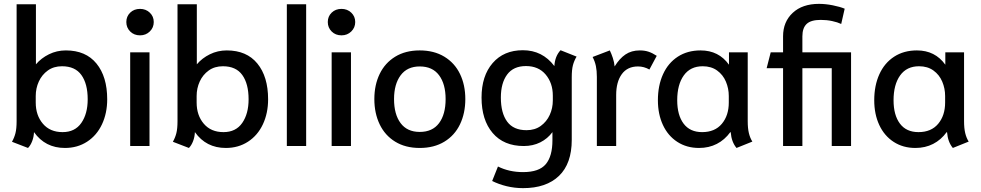

<svg xmlns="http://www.w3.org/2000/svg" viewBox="-20 -756 5077 994"><path d="M42 -22Q54 -43 60 -66.5Q66 -90 66 -129V-734H166V-423Q193 -455 233.5 -475Q274 -495 321 -495Q424 -495 479.5 -427Q535 -359 535 -242Q535 -170 508 -112.5Q481 -55 431 -22.5Q381 10 316 10Q214 10 156 -72Q155 -47 146.5 -25Q138 -3 125 10ZM434 -242Q434 -322 401.5 -367.5Q369 -413 301 -413Q258 -413 227.5 -391Q197 -369 181 -334Q165 -299 165 -259V-225Q165 -159 202 -115.5Q239 -72 304 -72Q368 -72 401 -119.5Q434 -167 434 -242Z M634 -642Q634 -671 654 -690.5Q674 -710 705 -710Q735 -710 755.5 -690.5Q776 -671 776 -642Q776 -613 755.5 -593Q735 -573 705 -573Q674 -573 654 -593Q634 -613 634 -642ZM654 -485H754V0H654Z M875 -22Q887 -43 893 -66.5Q899 -90 899 -129V-734H999V-423Q1026 -455 1066.5 -475Q1107 -495 1154 -495Q1257 -495 1312.5 -427Q1368 -359 1368 -242Q1368 -170 1341 -112.5Q1314 -55 1264 -22.5Q1214 10 1149 10Q1047 10 989 -72Q988 -47 979.5 -25Q971 -3 958 10ZM1267 -242Q1267 -322 1234.5 -367.5Q1202 -413 1134 -413Q1091 -413 1060.5 -391Q1030 -369 1014 -334Q998 -299 998 -259V-225Q998 -159 1035 -115.5Q1072 -72 1137 -72Q1201 -72 1234 -119.5Q1267 -167 1267 -242Z M1465 -734H1565V0H1465Z M1677 -642Q1677 -671 1697 -690.5Q1717 -710 1748 -710Q1778 -710 1798.5 -690.5Q1819 -671 1819 -642Q1819 -613 1798.5 -593Q1778 -573 1748 -573Q1717 -573 1697 -593Q1677 -613 1677 -642ZM1697 -485H1797V0H1697Z M1918 -243Q1918 -316 1945.5 -373Q1973 -430 2026 -462.5Q2079 -495 2153 -495Q2227 -495 2280.5 -462.5Q2334 -430 2361.5 -373Q2389 -316 2389 -243Q2389 -170 2361.5 -112.5Q2334 -55 2280.5 -22.5Q2227 10 2153 10Q2079 10 2026 -22.5Q1973 -55 1945.5 -112.5Q1918 -170 1918 -243ZM2287 -243Q2287 -321 2253 -366.5Q2219 -412 2153 -412Q2088 -412 2054 -366Q2020 -320 2020 -243Q2020 -164 2054 -118.5Q2088 -73 2153 -73Q2219 -73 2253 -118.5Q2287 -164 2287 -243Z M2528 181 2558 106Q2616 135 2688 135Q2771 135 2805.5 94Q2840 53 2840 -30V-72Q2815 -38 2777 -19Q2739 0 2692 0Q2588 0 2530.5 -67.5Q2473 -135 2473 -251Q2473 -363 2530.5 -429.5Q2588 -496 2687 -496Q2788 -496 2850 -414Q2853 -465 2882 -496L2965 -463Q2952 -441 2946 -418Q2940 -395 2940 -356V-32Q2940 91 2874 154.5Q2808 218 2688 218Q2644 218 2603 208Q2562 198 2528 181ZM2842 -236V-261Q2842 -326 2805 -370Q2768 -414 2703 -414Q2638 -414 2605.5 -370Q2573 -326 2573 -251Q2573 -171 2605.5 -126.5Q2638 -82 2706 -82Q2749 -82 2779.5 -104Q2810 -126 2826 -161Q2842 -196 2842 -236Z M3070 -358Q3070 -390 3065 -414Q3060 -438 3048 -461L3137 -495Q3145 -479 3152.5 -456.5Q3160 -434 3162 -412Q3187 -453 3218 -474Q3249 -495 3292 -495Q3317 -495 3337 -488.5Q3357 -482 3380 -467L3342 -396Q3314 -412 3283 -412Q3228 -412 3199 -372Q3170 -332 3170 -264V0H3070Z M3386 -237Q3386 -313 3412.5 -371.5Q3439 -430 3489 -462.5Q3539 -495 3607 -495Q3701 -495 3754 -421V-485H3851V-129Q3851 -92 3857 -67Q3863 -42 3875 -23L3793 10Q3767 -21 3763 -71L3761 -72Q3732 -32 3691 -11Q3650 10 3599 10Q3535 10 3486.5 -21.5Q3438 -53 3412 -109Q3386 -165 3386 -237ZM3753 -225V-259Q3753 -298 3738 -333.5Q3723 -369 3692.5 -391Q3662 -413 3618 -413Q3554 -413 3520 -365.5Q3486 -318 3486 -237Q3486 -160 3519 -116Q3552 -72 3615 -72Q3681 -72 3717 -115Q3753 -158 3753 -225Z M4386 0H4286V-403H4134V0H4034V-403H3949L3970 -485H4034V-568Q4034 -643 4084 -689.5Q4134 -736 4220 -736Q4254 -736 4291.5 -728.5Q4329 -721 4353 -711L4335 -632Q4316 -641 4288 -647Q4260 -653 4229 -653Q4178 -653 4156 -632Q4134 -611 4134 -568V-485H4386Z M4506 -237Q4506 -313 4532.5 -371.5Q4559 -430 4609 -462.5Q4659 -495 4727 -495Q4821 -495 4874 -421V-485H4971V-129Q4971 -92 4977 -67Q4983 -42 4995 -23L4913 10Q4887 -21 4883 -71L4881 -72Q4852 -32 4811 -11Q4770 10 4719 10Q4655 10 4606.5 -21.5Q4558 -53 4532 -109Q4506 -165 4506 -237ZM4873 -225V-259Q4873 -298 4858 -333.5Q4843 -369 4812.5 -391Q4782 -413 4738 -413Q4674 -413 4640 -365.5Q4606 -318 4606 -237Q4606 -160 4639 -116Q4672 -72 4735 -72Q4801 -72 4837 -115Q4873 -158 4873 -225Z"/></svg>

Font: Niramit Medium
Style: Regular
Weight: 500
Designer: Katatrad Aksorn Co.,Ltd.
Foundry: Cadson Demak Co.,Ltd.
Version: Version 1.000; ttfautohint (v1.6)